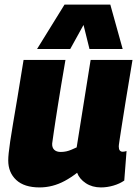

<svg xmlns="http://www.w3.org/2000/svg" viewBox="-20 -809 604 839"><path d="M153 10Q86 10 51 -22.5Q16 -55 16 -108Q16 -121 18 -140.5Q20 -160 24.5 -191Q29 -222 37 -269Q45 -316 56.5 -384.5Q68 -453 83 -547H266Q255 -484 247 -435Q239 -386 233 -348.5Q227 -311 222.5 -281.5Q218 -252 214.5 -228Q211 -204 208 -182Q207 -164 217 -154.5Q227 -145 245 -145Q258 -145 269.5 -147.5Q281 -150 292.5 -155Q304 -160 315 -165L376 -547H559Q541 -439 529.5 -369Q518 -299 512 -259Q506 -219 503 -200.5Q500 -182 499.5 -176Q499 -170 499 -169Q499 -157 503.5 -151.5Q508 -146 516 -146Q518 -146 522.5 -146.5Q527 -147 533 -149L523 -20Q503 -6 475.5 2Q448 10 421 10Q383 10 355 -8.5Q327 -27 317 -54Q290 -33 263 -18.5Q236 -4 208.5 3Q181 10 153 10ZM142 -595 262 -789H462L516 -595H371L345 -700L287 -595Z"/></svg>

Font: Georama ExtraCondensed Thin ExtraBold
Style: Italic
Weight: 800
Italic angle: -9°
Version: Version 1.001